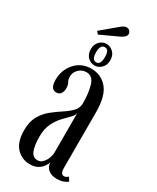

<svg xmlns="http://www.w3.org/2000/svg" viewBox="-202 -839 743 909"><g transform="rotate(30 169.0 -384.5)"><path d="M131 10.5Q87.5 10.5 57.5 -20.8Q27.5 -52 27.5 -116.5Q27.5 -164 45.5 -195Q63.5 -226 90 -247Q116.5 -268 142.8 -285Q169 -302 187 -320.5Q205 -339 205 -365.5Q205 -422.5 192.8 -462Q180.5 -501.5 147 -501.5Q122.5 -501.5 105.2 -484.5Q88 -467.5 88 -444.5Q88 -427 94.8 -416.5Q101.5 -406 101.5 -387.5Q101.5 -369.5 93.5 -358Q85.5 -346.5 69 -346.5Q37 -346.5 37 -397.5Q37 -451 70.8 -489.2Q104.5 -527.5 159 -527.5Q212.5 -527.5 246.2 -487.8Q280 -448 280 -359V-58Q280 -37 285.2 -29.2Q290.5 -21.5 299.5 -21.5Q306.5 -21.5 312.5 -25Q318.5 -28.5 321.5 -31.5L334 -12Q328 -5.5 312.5 0.5Q297 6.5 276 6.5Q247.5 6.5 230 -7.2Q212.5 -21 211 -46Q208.5 -36 199.5 -22.8Q190.5 -9.5 173.8 0.5Q157 10.5 131 10.5ZM153 -24Q168.5 -24 180.2 -36Q192 -48 198.5 -64.8Q205 -81.5 205 -96V-313.5Q204 -299.5 188.8 -284.2Q173.5 -269 154.2 -248.8Q135 -228.5 120.2 -199Q105.5 -169.5 105.5 -126.5Q105.5 -77 116.5 -50.5Q127.5 -24 153 -24ZM162 -547.5Q141 -547.5 125 -563.5Q109 -579.5 109 -606Q109 -633.5 125 -649.2Q141 -665 162 -665Q183 -665 199.2 -649.2Q215.5 -633.5 215.5 -606Q215.5 -579.5 199.2 -563.5Q183 -547.5 162 -547.5ZM162 -564.5Q186 -564.5 186 -607Q186 -625.5 180.8 -636.5Q175.5 -647.5 162 -647.5Q149.5 -647.5 143.8 -636.5Q138 -625.5 138 -607Q138 -564.5 162 -564.5ZM103.5 -682.5 91.5 -696 177 -767.5Q192.5 -780.5 205.5 -780.5Q219 -780.5 226 -768Q229 -763 229 -757.5Q229 -748 220.2 -740Q211.5 -732 199 -726.5Z"/></g></svg>

Font: Imbue 50pt
Style: Regular
Weight: 400
Designer: Tyler Finck
Foundry: Etcetera Type Company
Version: Version 1.102; ttfautohint (v1.8.3)